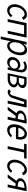

<svg xmlns="http://www.w3.org/2000/svg" viewBox="2256 -2834 771 5323"><g transform="rotate(90 2641.5 -172.5)"><path d="M460 -395Q456.1 -418.9 431.9 -443.4Q407.7 -467.8 374 -467.8Q311.5 -467.8 255.1 -409.4Q198.7 -351.1 179.7 -262.2Q171.9 -226.1 171.9 -185.5Q171.9 -145 190.4 -109.4Q221.2 -51.8 284.7 -51.8Q304.7 -51.8 326.9 -60.8Q349.1 -69.8 364.3 -82.5Q389.2 -103 407.7 -128.9L459.5 -91.3Q373 14.2 270.5 14.2Q206.1 14.2 163.1 -23.4Q96.7 -80.6 96.7 -188Q96.7 -264.6 132.3 -343.8Q167 -421.9 236.3 -478.5Q304.2 -534.2 388.2 -534.2Q444.8 -534.2 479.7 -504.2Q514.6 -474.1 530.8 -427.2Z M620.1 -524.4H1022.9L911.6 0H834.5L931.2 -455.6H682.6L585.9 0H508.8Z M1511.7 -366.2 1512.2 -360.4Q1512.2 -260.7 1468.3 -161.1Q1420.9 -52.2 1341.3 -9.3Q1298.3 14.2 1257.3 14.2Q1165 14.2 1138.2 -50.8Q1130.4 -68.4 1125.5 -89.8L1065.4 193.4H991.2L1143.6 -523.9H1217.8L1198.2 -432.6Q1265.1 -538.1 1366.7 -538.1Q1465.3 -538.1 1496.6 -453.1Q1511.2 -414.1 1511.7 -366.2ZM1426.3 -263.2Q1435.1 -303.2 1435.1 -344Q1435.1 -384.8 1420.9 -416Q1395 -471.7 1338.4 -471.7Q1281.7 -471.7 1230.7 -414.8Q1179.7 -357.9 1159.7 -262.2Q1150.9 -220.7 1150.9 -180.4Q1150.9 -140.1 1166 -108.4Q1192.4 -51.8 1249.3 -51.8Q1306.2 -51.8 1356 -108.9Q1405.8 -166 1426.3 -263.2Z M1861.8 -251Q1833 -284.2 1784.4 -284.2Q1735.8 -284.2 1693.8 -250Q1638.7 -205.6 1638.7 -141.1Q1638.7 -107.9 1658.7 -85Q1686.5 -51.8 1736.1 -51.8Q1785.6 -51.8 1827.6 -85.9Q1882.8 -130.4 1882.8 -193.8Q1882.8 -227.1 1861.8 -251ZM1786.6 -350.1Q1836.9 -350.1 1868.9 -323.5Q1900.9 -296.9 1901.4 -272.9L1911.1 -319.8Q1917 -347.7 1917 -376.5Q1917 -405.3 1903.3 -427.7Q1880.9 -465.8 1823.2 -465.8Q1791 -465.8 1758.5 -455.6Q1726.1 -445.3 1705.6 -428.2L1678.7 -479Q1755.4 -532.2 1836.9 -532.2Q1918.5 -532.2 1960 -476.1Q1987.3 -438.5 1987.3 -382.8Q1987.3 -354.5 1980 -319.8L1912.1 0H1844.2L1860.4 -76.2Q1853 -55.2 1811 -22.5Q1792.5 -7.8 1764.4 3.2Q1736.3 14.2 1709.5 14.2Q1629.4 14.2 1589.4 -36.1Q1561 -71.8 1561 -121.6Q1561 -142.1 1566.4 -168Q1583 -245.6 1647 -297.9Q1710.9 -350.1 1786.6 -350.1Z M2008.8 0 2120.1 -522.9H2293Q2330.1 -522.9 2362.8 -506.1Q2395.5 -489.3 2408.7 -464.6Q2421.9 -439.9 2421.9 -421.4Q2421.9 -402.8 2417.7 -384.5Q2413.6 -366.2 2392.1 -339.8Q2370.6 -313.5 2350.6 -302.2L2310.1 -282.7L2344.7 -267.6Q2363.8 -257.8 2378.9 -238.3Q2403.8 -206.1 2403.8 -174.8Q2403.8 -163.6 2401.9 -155.3Q2387.2 -87.9 2322.8 -43.9Q2258.3 0 2177.7 0ZM2132.8 -308.6H2238.3Q2273.4 -308.6 2303.7 -330.6Q2342.3 -358.9 2342.3 -398.9Q2342.3 -420.9 2322.5 -439.7Q2302.7 -458.5 2269.5 -458.5H2165ZM2120.6 -250.5 2081.5 -65.9H2183.1Q2234.9 -65.9 2275.9 -91.3Q2316.9 -116.7 2325.7 -158.7Q2327.1 -166 2327.1 -176.3Q2327.1 -203.6 2293.5 -227.5Q2261.2 -250.5 2219.2 -250.5Z M2746.1 -524.4H2960.4L2849.1 0H2772L2868.7 -455.6H2805.2L2700.7 -141.1Q2686.5 -99.1 2674.3 -80.1Q2649.9 -42 2599.6 -18.6Q2519.5 19.5 2472.7 -20.5Q2467.8 -24.9 2455.1 -40L2518.1 -89.8L2523.9 -83L2530.8 -77.1L2538.6 -71.3L2548.3 -67.4L2561 -65.9Q2605.5 -65.9 2623.5 -126Z M3277.3 -278.3 3317.4 -465.8Q3144.5 -465.8 3124.5 -372.1Q3122.6 -363.8 3122.6 -353.5Q3122.6 -278.3 3277.3 -278.3ZM3116.7 -244.1Q3043.5 -279.3 3043.5 -342.8Q3043.5 -406.7 3102.1 -454.1Q3189.9 -524.4 3328.6 -524.4H3405.8L3294.4 0H3217.3L3262.7 -213.4Q3239.7 -213.4 3192.4 -221.7L3028.3 0H2939.9Z M3520.5 -294.9H3775.4Q3778.8 -315.9 3778.8 -349.4Q3778.8 -382.8 3763.2 -417Q3739.7 -467.8 3685.1 -467.8Q3647.9 -467.8 3613.8 -441.9Q3548.3 -393.1 3520.5 -294.9ZM3506.8 -229Q3503.4 -202.6 3503.4 -184.6Q3503.4 -116.7 3536.6 -78.1Q3559.1 -51.8 3595.7 -51.8Q3632.3 -51.8 3670.4 -70.6Q3708.5 -89.4 3730.5 -118.7L3789.6 -91.8Q3754.4 -43.5 3696.8 -14.6Q3639.2 14.2 3579.1 14.2Q3519 14.2 3479 -24.4Q3425.8 -75.7 3425.8 -172.4Q3425.8 -214.8 3439.5 -278.1Q3453.1 -341.3 3490.5 -402.1Q3527.8 -462.9 3581.8 -498.5Q3635.7 -534.2 3690.4 -534.2Q3793.9 -534.2 3830.1 -453.1Q3850.6 -406.7 3850.6 -360.8Q3850.6 -314.9 3846.4 -294.7Q3842.3 -274.4 3841.3 -271.5Q3836.9 -252.9 3835.2 -241.7Q3833.5 -230.5 3833 -229Z M3978.5 -524.4H4381.3L4366.7 -455.6H4206.5L4109.9 0H4032.7L4128.9 -455.6H3963.9Z M4770 -395Q4766.1 -418.9 4741.9 -443.4Q4717.8 -467.8 4684.1 -467.8Q4621.6 -467.8 4565.2 -409.4Q4508.8 -351.1 4489.7 -262.2Q4481.9 -226.1 4481.9 -185.5Q4481.9 -145 4500.5 -109.4Q4531.2 -51.8 4594.7 -51.8Q4614.7 -51.8 4637 -60.8Q4659.2 -69.8 4674.3 -82.5Q4699.2 -103 4717.8 -128.9L4769.5 -91.3Q4683.1 14.2 4580.6 14.2Q4516.1 14.2 4473.1 -23.4Q4406.7 -80.6 4406.7 -188Q4406.7 -264.6 4442.4 -343.8Q4477.1 -421.9 4546.4 -478.5Q4614.3 -534.2 4698.2 -534.2Q4754.9 -534.2 4789.8 -504.2Q4824.7 -474.1 4840.8 -427.2Z M5154.3 -278.3 5194.3 -465.8Q5021.5 -465.8 5001.5 -372.1Q4999.5 -363.8 4999.5 -353.5Q4999.5 -278.3 5154.3 -278.3ZM4993.7 -244.1Q4920.4 -279.3 4920.4 -342.8Q4920.4 -406.7 4979 -454.1Q5066.9 -524.4 5205.6 -524.4H5282.7L5171.4 0H5094.2L5139.6 -213.4Q5116.7 -213.4 5069.3 -221.7L4905.3 0H4816.9Z"/></g></svg>

Font: Tuffy
Style: Italic
Weight: 400
Italic angle: -12°
Designer: Thatcher Ulrich, Karoly Barta and Michael Everson
Version: Version 001.271